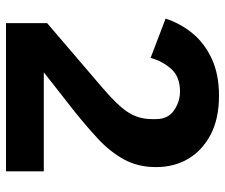

<svg xmlns="http://www.w3.org/2000/svg" viewBox="-75 -675 750 640"><g transform="rotate(90 300.0 -355.0)"><path d="M551 -126V0H57V-137L272 -321Q331 -371 354 -406.5Q377 -442 377 -486V-500Q377 -540 348 -560Q319 -580 285 -580Q236 -580 210 -551Q184 -522 173 -482L42 -532Q58 -581 90.5 -621Q123 -661 175 -685.5Q227 -710 299 -710Q375 -710 428 -682.5Q481 -655 509 -608Q537 -561 537 -500Q537 -440 511.5 -393.5Q486 -347 443.5 -307.5Q401 -268 351 -228L221 -126Z"/></g></svg>

Font: IBM Plex Sans
Style: Bold
Weight: 700
Designer: Mike Abbink, Paul van der Laan, Pieter van Rosmalen
Foundry: Bold Monday
Version: Version 3.201